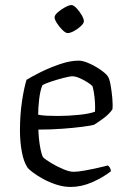

<svg xmlns="http://www.w3.org/2000/svg" viewBox="-20 -740 506 760"><path d="M260 0Q232 0 204 -9Q176 -18 152 -31Q128 -44 111.5 -56.5Q95 -69 90 -75Q74 -98 66.5 -138.5Q59 -179 59 -223Q59 -285 67 -338.5Q75 -392 85 -424Q104 -436 140 -454Q176 -472 217 -486Q258 -500 292 -500Q308 -500 332 -489.5Q356 -479 377 -464.5Q398 -450 406 -439Q413 -430 417.5 -405Q422 -380 424.5 -352.5Q427 -325 425 -307Q412 -288 388 -270.5Q364 -253 352 -246Q342 -243 308.5 -238.5Q275 -234 228.5 -230.5Q182 -227 132 -227Q133 -191 138.5 -160Q144 -129 150 -118Q159 -109 182 -95Q205 -81 230 -70.5Q255 -60 271 -60Q288 -60 315.5 -65Q343 -70 369.5 -76Q396 -82 407 -85Q418 -77 419 -62Q387 -37 344.5 -18.5Q302 0 260 0ZM210 -281Q251 -281 293.5 -285.5Q336 -290 356 -298Q357 -313 356 -333Q355 -353 352 -371.5Q349 -390 346 -399Q342 -404 327.5 -413.5Q313 -423 296 -430.5Q279 -438 267 -438Q256 -438 231 -431.5Q206 -425 182 -417Q158 -409 148 -403Q139 -382 135 -347Q131 -312 131 -286Q144 -283 165.5 -282Q187 -281 210 -281ZM248 -609Q240 -609 227.5 -621Q215 -633 205.5 -648Q196 -663 196 -672Q196 -680 209 -691.5Q222 -703 238 -711.5Q254 -720 263 -720Q271 -720 283 -707.5Q295 -695 303.5 -680Q312 -665 312 -656Q312 -648 300.5 -637Q289 -626 273.5 -617.5Q258 -609 248 -609Z"/></svg>

Font: Texturina ExtraLight
Style: Regular
Weight: 200
Designer: Guillermo Torres Carreño
Foundry: Omnibus-Type
Version: Version 1.002; ttfautohint (v1.8.3)